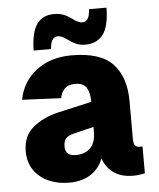

<svg xmlns="http://www.w3.org/2000/svg" viewBox="-54 -796 707 855"><g transform="rotate(-5 300.0 -369.0)"><path d="M220 12Q171 12 130 -6Q89 -24 64.5 -59Q40 -94 40 -144Q40 -212 85.5 -250Q131 -288 200 -304L350 -338Q350 -377 336.5 -400.5Q323 -424 284 -424Q253 -424 237 -406.5Q221 -389 218 -366L44 -374Q59 -455 122.5 -503.5Q186 -552 280 -552Q409 -552 464.5 -493Q520 -434 520 -326V-158Q520 -136 527 -128Q534 -120 546 -120H560V0Q554 1 539.5 3.5Q525 6 508 6Q454 6 420 -18.5Q386 -43 373 -84Q359 -42 320 -15Q281 12 220 12ZM261 -108Q302 -108 326 -132Q350 -156 350 -204V-226L260 -204Q235 -198 224.5 -186Q214 -174 214 -150Q214 -108 261 -108ZM346 -594Q322 -594 304.5 -602Q287 -610 268 -624Q244 -642 226 -642Q213 -642 203.5 -630Q194 -618 192 -588H114Q116 -672 142.5 -707Q169 -742 218 -742Q244 -742 263 -734Q282 -726 302 -711Q325 -694 342 -694Q356 -694 365 -706.5Q374 -719 376 -750H454Q453 -666 425.5 -630Q398 -594 346 -594Z"/></g></svg>

Font: Geist Mono Black
Style: Regular
Weight: 900
Monospace: yes
Designer: Basement.studio, Andrés Briganti, Mateo Zaragoza
Foundry: Basement.studio, Vercel, Andrés Briganti, Guido Ferreyra, Mateo Zaragoza
Version: Version 1.500; ttfautohint (v1.8.4.7-5d5b)